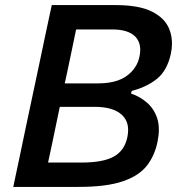

<svg xmlns="http://www.w3.org/2000/svg" viewBox="-20 -733 694 753"><path d="M287.5 0H32Q44 -58.5 56 -113Q67.5 -167.5 81.5 -235L132.5 -475Q146.5 -541.5 158.2 -597.2Q170 -653 183 -713H434Q526 -713 577 -687Q628 -661 644.5 -617.5Q654.5 -591.5 654.5 -562Q654.5 -543 650 -522Q635.5 -455.5 594.8 -423.2Q554 -391 496.5 -376.5L494 -366Q527.5 -355 555.5 -331.2Q583.5 -307.5 596.5 -269.5Q603 -249.5 603 -224.5Q603 -203 598 -178Q587 -123 556 -83.2Q525 -43.5 461.2 -21.8Q397.5 0 287.5 0ZM278.5 -617.5Q270 -576.5 261.8 -537Q253.5 -497.5 243.5 -450L234 -406H364Q437 -406 477.2 -435.5Q517.5 -465 527 -511Q530 -525 530 -537.5Q530 -569.5 510 -590Q482 -617.5 420.5 -617.5ZM168.5 -95.5H298.5Q384.5 -95.5 426.5 -119Q468.5 -142.5 479.5 -195Q482.5 -210 482.5 -223Q482.5 -260 457.5 -283Q423.5 -314 351 -314H214.5L203 -259Q193 -211.5 185 -172.5Q176.5 -133.5 168.5 -95.5Z"/></svg>

Font: Heraclito Medium
Style: Italic
Weight: 500
Italic angle: -12°
Designer: Kostas Bartsokas (font) & Cristiano Sobral (main changes)
Foundry: Kostas Bartsokas (font) & Cristiano Sobral (main changes)
Version: Version 1.00;July 8, 2020;FontCreator 13.0.0.2655 64-bit